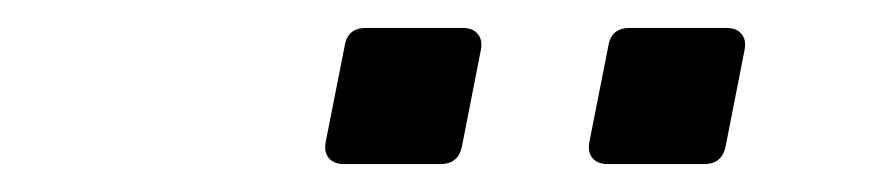

<svg xmlns="http://www.w3.org/2000/svg" viewBox="-20 -778 642 139"><path d="M229 -659.2Q221.7 -659.2 218 -663.6Q214.4 -668 215.8 -675.3L229.5 -744.6Q231.4 -757.8 245.1 -757.8H314.9Q322.3 -757.8 325.9 -753.4Q329.6 -749 328.1 -741.7L314.5 -672.4Q312 -659.2 298.8 -659.2ZM419.9 -659.2Q412.6 -659.2 408.9 -663.6Q405.3 -668 406.7 -675.3L420.4 -744.6Q422.4 -757.8 436 -757.8H505.9Q513.2 -757.8 516.8 -753.4Q520.5 -749 519 -741.7L505.4 -672.4Q502.9 -659.2 489.7 -659.2Z"/></svg>

Font: Hack
Style: Italic
Weight: 400
Italic angle: -11°
Monospace: yes
Designer: Christopher Simpkins
Foundry: Christopher Simpkins
Version: Version 2.019; ttfautohint (v1.4.1) -l 4 -r 80 -G 350 -x 0 -